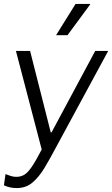

<svg xmlns="http://www.w3.org/2000/svg" viewBox="-22 -770 570 976"><path d="M63 186Q45 186 29 182.5Q13 179 -2 172L6 115Q16 119 31 124Q46 129 60 129Q84 129 102 118Q120 107 140.5 76.5Q161 46 190 -10L59 -511H131L236 -97H240L462 -511H528L260 -16Q231 39 203.5 84.5Q176 130 143 158Q110 186 63 186ZM263 -591 362 -750H436V-747L321 -591Z"/></svg>

Font: Chivo ExtraLight
Style: Italic
Weight: 250
Italic angle: -8.05°
Designer: Hector Gatti
Foundry: Omnibus-Type
Version: Version 2.002